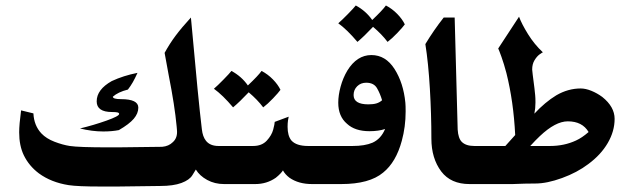

<svg xmlns="http://www.w3.org/2000/svg" viewBox="-20 -672 2314 701"><path d="M854 0H798Q764 0 736.5 -15Q709 -30 695 -53Q693 -50 682.5 -32.5Q672 -15 642.5 -4Q613 7 565 7L411 9H346Q264 9 231 4Q167 -6 122 -39Q86 -66 67 -105Q50 -140 50 -189Q50 -217 57 -269L102 -258Q104 -214 131 -185Q149 -166 179 -154.5Q209 -143 235 -139Q268 -134 377 -134H410L572 -136Q596 -138 611 -153Q629 -169 626 -198L625 -210Q618 -286 596 -397L581 -479Q599 -512 621 -541.5Q643 -571 677 -608L679 -587Q704 -307 717 -200Q720 -173 732 -158Q747 -139 778 -139H854ZM414 -197Q389 -192 357 -192Q316 -192 272 -203Q322 -215 368.5 -231.5Q415 -248 415 -256Q415 -260 409 -261.5Q403 -263 389 -263Q333 -263 333 -302Q333 -345 388 -376Q431 -396 482 -406Q473 -386 465 -372Q457 -358 447 -345Q411 -336 392 -319Q392 -310 422 -310Q485 -310 485 -279Q485 -258 468.5 -238.5Q452 -219 414 -197Z M1004 -344Q997 -334 977 -313Q957 -292 941 -280Q920 -308 888 -335Q855 -300 831 -280Q793 -325 761 -348Q774 -359 796 -381.5Q818 -404 825 -413Q862 -393 885 -360Q923 -396 935 -413Q958 -401 976.5 -382Q995 -363 1004 -344Z M1030 -209Q1030 -176 1044 -159Q1062 -139 1105 -139H1179V0H1119Q1070 0 1037 -23Q1021 -35 1013 -50Q1011 -46 1004 -38.5Q997 -31 987 -23Q954 0 912 0H844Q815 0 794.5 -20.5Q774 -41 774 -71Q774 -104 797.5 -121.5Q821 -139 844 -139H904Q936 -139 954 -158.5Q972 -178 977.5 -199Q983 -220 983 -227L1034 -246Q1033 -243 1031.5 -232.5Q1030 -222 1030 -209Z M1458 -583Q1451 -573 1431 -552Q1411 -531 1395 -519Q1374 -547 1342 -574Q1309 -539 1285 -519Q1247 -564 1215 -587Q1228 -598 1250 -620.5Q1272 -643 1279 -652Q1316 -632 1339 -599Q1377 -635 1389 -652Q1412 -640 1430.5 -621Q1449 -602 1458 -583Z M1460 -297Q1461 -287 1461 -265Q1461 -209 1447 -158Q1426 -80 1379 -42Q1329 0 1226 0H1169Q1139 0 1119 -20Q1099 -40 1099 -70Q1099 -101 1120 -120Q1141 -139 1168 -139H1267Q1312 -139 1340 -151Q1371 -165 1386 -201Q1362 -193 1329 -193Q1276 -193 1247 -220Q1215 -247 1215 -297Q1215 -324 1223.5 -355.5Q1232 -387 1248 -414Q1283 -471 1336 -471Q1388 -471 1420.5 -420Q1453 -369 1460 -297ZM1317 -370Q1297 -370 1284 -357Q1271 -344 1271 -325Q1271 -291 1325 -291Q1343 -291 1354.5 -294.5Q1366 -298 1375 -306Q1368 -330 1356.5 -350Q1345 -370 1317 -370Z M1787 0H1694Q1626 0 1591 -46Q1555 -94 1555 -166Q1555 -254 1549.5 -348Q1544 -442 1533 -511Q1563 -561 1600 -608H1640L1651 -199Q1653 -167 1666 -154Q1681 -139 1712 -139H1787Z M2128 -73Q2087 -42 2032 -22Q1977 -2 1935 -2Q1898 -2 1852 0H1832H1776Q1751 0 1735.5 -12.5Q1720 -25 1713.5 -41Q1707 -57 1707 -69Q1707 -91 1723.5 -115Q1740 -139 1776 -139H1825L1861 -179Q1855 -301 1829 -405Q1820 -439 1811 -464Q1802 -489 1799 -495L1875 -611Q1885 -584 1908 -547Q1931 -510 1962 -481Q1959 -480 1949.5 -473Q1940 -466 1931.5 -452Q1923 -438 1923 -418Q1923 -413 1925 -399Q1933 -339 1934 -324Q1935 -314 1935 -298Q1935 -276 1931 -257Q1970 -299 2011 -324Q2054 -349 2100 -349Q2118 -349 2139 -340.5Q2160 -332 2179 -318Q2224 -282 2224 -238Q2224 -193 2199 -150Q2174 -107 2128 -73ZM2053 -229Q2008 -229 1951 -175Q1935 -160 1916 -139H1988Q2040 -139 2083 -159Q2105 -169 2129 -190Q2106 -229 2053 -229Z"/></svg>

Font: Mirza
Style: Bold
Weight: 700
Designer: Arabic design by Kourosh Beigpour, Latin design by Eduardo Tunni, engineering by Lasse Fister
Version: Version 1.0010g